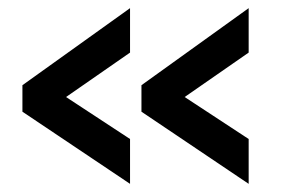

<svg xmlns="http://www.w3.org/2000/svg" viewBox="-20 -497 689 471"><path d="M35 -288 299 -477V-368L142 -259L299 -156V-46L35 -223ZM327 -288 590 -477V-368L433 -259L590 -156V-46L327 -223Z"/></svg>

Font: IngvarSans
Style: Bold
Weight: 700
Version: Version 3.000